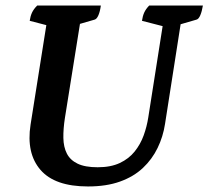

<svg xmlns="http://www.w3.org/2000/svg" viewBox="-20 -661 752 693"><path d="M297.5 12Q177.8 12 126.1 -47.9Q74.3 -107.7 90.3 -211L149.6 -585.2L164.9 -565.7L87.2 -585.9Q89.6 -602.6 95.5 -615.4Q101.4 -628.1 114.2 -641H344Q341.1 -619.6 335.2 -605.9Q329.3 -592.1 321.3 -590.1L245.5 -568.1L270.9 -589.1L214.3 -235.3Q208.2 -196.3 208.7 -163.3Q209.3 -130.3 221.3 -106.8Q233.3 -83.2 260 -70.3Q286.8 -57.3 332.5 -57.3Q379.8 -57.3 412.5 -72.7Q445.2 -88.1 466 -114.1Q486.9 -140.1 498.5 -172.1Q510.1 -204.1 515.2 -237.3L571.7 -596.6L573.8 -564.9L492.4 -585.9Q494.9 -603.1 500.5 -615.6Q506.1 -628.1 518.5 -641H712.3Q708.9 -620.1 703 -606.1Q697.1 -592.1 689.1 -590.1L618.9 -569.7L636.3 -601.6L575.7 -214Q568.6 -167.5 548.7 -126.7Q528.9 -85.9 495.5 -54.5Q462.1 -23.2 413 -5.6Q363.8 12 297.5 12Z"/></svg>

Font: Petrona
Style: Italic
Weight: 400
Italic angle: -9°
Designer: Ringo R. Seeber
Foundry: Ringo R. Seeber
Version: Version 2.001; ttfautohint (v1.8.3)